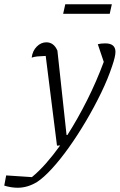

<svg xmlns="http://www.w3.org/2000/svg" viewBox="-117 -685 563 903"><path d="M151 0 98 -422Q71 -421 57.5 -419.5Q44 -418 32 -414Q36 -446 56 -466Q76 -486 101 -486Q136 -486 153 -447L196 -50H200Q248 -125 292.5 -213.5Q337 -302 371 -394L343 -477Q357 -481 378 -481Q426 -481 426 -441Q426 -420 411 -376Q391 -315 358.5 -248Q326 -181 287 -115Q248 -49 207 8.5Q166 66 127 108.5Q88 151 57 171Q13 198 -34 198Q-64 198 -97 188L-88 140L33 148Q66 121 99.5 83Q133 45 166 -1ZM180 -620 190 -665H409L399 -620Z"/></svg>

Font: Piazzolla Light
Style: Italic
Weight: 300
Italic angle: -11.3°
Designer: Juan Pablo del Peral
Foundry: Huerta Tipografica
Version: Version 1.330